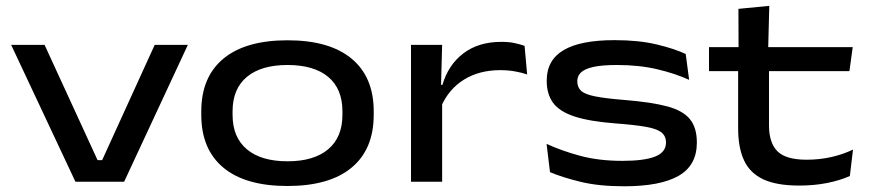

<svg xmlns="http://www.w3.org/2000/svg" viewBox="-20 -636 3040 672"><path d="M337.5 -75.5 521.5 -479H637.5L414.5 0H244L19 -479H136L321.5 -75.5Z M986 15Q839 15 761.8 -49.2Q684.5 -113.5 684.5 -234V-246.5Q684.5 -366.5 762 -430.8Q839.5 -495 986.5 -495Q1133 -495 1210.5 -430.8Q1288 -366.5 1288 -246.5V-234Q1288 -113.5 1210.5 -49.2Q1133 15 986 15ZM986.5 -71.5Q1078.5 -71.5 1128.5 -113.5Q1178.5 -155.5 1178.5 -234V-246.5Q1178.5 -325 1128.8 -366.8Q1079 -408.5 986 -408.5Q894 -408.5 844 -366.8Q794 -325 794 -246.5V-234Q794 -155.5 844 -113.5Q894 -71.5 986.5 -71.5Z M1523 -261 1504 -339H1528.5Q1549 -409 1601.8 -449.2Q1654.5 -489.5 1735 -489.5Q1761.5 -489.5 1781.2 -485.2Q1801 -481 1816 -475.5L1825 -375.5Q1806 -382 1782 -386.2Q1758 -390.5 1731 -390.5Q1657.5 -390.5 1603.8 -357.2Q1550 -324 1523 -261ZM1418.5 0V-479H1527.5L1523 -315.5L1527.5 -310.5V0Z M2164 16Q2076.5 16 2012.5 0.5Q1948.5 -15 1905 -33.5L1893 -132.5Q1944.5 -108.5 2010 -90.8Q2075.5 -73 2158.5 -73Q2234.5 -73 2272.8 -88Q2311 -103 2311 -137Q2311 -160 2294.8 -172.8Q2278.5 -185.5 2240.2 -192.2Q2202 -199 2135 -204Q2043 -211 1990.2 -228.5Q1937.5 -246 1915.5 -276.5Q1893.5 -307 1893.5 -353V-354Q1893.5 -425.5 1952.5 -460.5Q2011.5 -495.5 2131 -495.5Q2214.5 -495.5 2277 -480.8Q2339.5 -466 2380 -447L2392 -356.5Q2344 -378.5 2280.8 -393.5Q2217.5 -408.5 2140 -408.5Q2087.5 -408.5 2057 -401.8Q2026.5 -395 2013.5 -382.5Q2000.5 -370 2000.5 -352Q2000.5 -331 2013.5 -318.5Q2026.5 -306 2062.5 -298.8Q2098.5 -291.5 2167 -286Q2259.5 -278.5 2314.8 -263.8Q2370 -249 2394.5 -219.2Q2419 -189.5 2419 -137Q2419 -57 2355 -20.5Q2291 16 2164 16Z M2777.5 13.5Q2698 13.5 2651.2 -8.5Q2604.5 -30.5 2584 -75Q2563.5 -119.5 2563.5 -186V-419H2671.5V-197.5Q2671.5 -136 2701 -106.5Q2730.5 -77 2803.5 -77Q2847.5 -77 2889 -86.2Q2930.5 -95.5 2965.5 -112.5L2954.5 -20Q2920 -4.5 2874.8 4.5Q2829.5 13.5 2777.5 13.5ZM2461.5 -387V-471H2964.5L2953 -387ZM2565 -461 2564.5 -605 2672.5 -615.5 2668.5 -461Z"/></svg>

Font: Anek Latin Expanded Medium
Style: Regular
Weight: 500
Width: 7
Designer: Yesha Goshar
Foundry: Ek Type
Version: Version 1.003